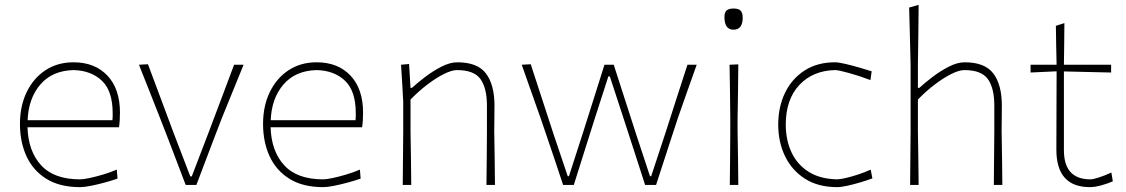

<svg xmlns="http://www.w3.org/2000/svg" viewBox="-20 -760 4626 789"><path d="M309 9Q226 9 171.2 -24.8Q116.5 -58.5 89.2 -117.2Q62 -176 62 -251Q62 -324.5 89.8 -381.8Q117.5 -439 167 -471.5Q216.5 -504 282 -504Q370 -504 421.5 -449.2Q473 -394.5 473 -297Q473 -262.5 469 -237H93Q96 -138.5 149 -80.8Q202 -23 309 -23Q321.5 -23 347 -28.2Q372.5 -33.5 402.8 -42.5Q433 -51.5 460 -63L463 -26Q440 -18 410.8 -10Q381.5 -2 354 3.5Q326.5 9 309 9ZM283 -472Q195 -470 146 -413Q97 -356 93.5 -266H442Q443 -273.5 443 -280.8Q443 -288 443 -295Q443 -386 399 -428Q355 -470 283 -472Z M743 0Q725.5 -46 707.2 -94.2Q689 -142.5 672 -186.5L638 -274Q616.5 -329 594.5 -384.5Q572.5 -440 551 -494L588 -496Q615 -423.5 640.8 -355Q666.5 -286.5 693 -215L762 -35H768L837 -215Q864 -286.5 890 -355.5Q916 -424.5 942 -494H981Q958 -438 935.8 -383Q913.5 -328 891 -273L857 -184.5Q840 -139 822.2 -92.8Q804.5 -46.5 787 0Z M1308 9Q1225 9 1170.2 -24.8Q1115.5 -58.5 1088.2 -117.2Q1061 -176 1061 -251Q1061 -324.5 1088.8 -381.8Q1116.5 -439 1166 -471.5Q1215.5 -504 1281 -504Q1369 -504 1420.5 -449.2Q1472 -394.5 1472 -297Q1472 -262.5 1468 -237H1092Q1095 -138.5 1148 -80.8Q1201 -23 1308 -23Q1320.5 -23 1346 -28.2Q1371.5 -33.5 1401.8 -42.5Q1432 -51.5 1459 -63L1462 -26Q1439 -18 1409.8 -10Q1380.5 -2 1353 3.5Q1325.5 9 1308 9ZM1282 -472Q1194 -470 1145 -413Q1096 -356 1092.5 -266H1441Q1442 -273.5 1442 -280.8Q1442 -288 1442 -295Q1442 -386 1398 -428Q1354 -470 1282 -472Z M1635 0Q1635.5 -56.5 1636 -108.5Q1636.5 -160.5 1637 -221V-342Q1635 -379.5 1632.8 -417.8Q1630.5 -456 1628 -494L1661 -497L1667 -399H1673Q1693.5 -418 1725.8 -442.8Q1758 -467.5 1793.5 -485.8Q1829 -504 1859 -504Q1942.5 -504 1977.2 -457.8Q2012 -411.5 2012 -326Q2012 -294 2011.5 -267.2Q2011 -240.5 2011 -221Q2012 -160.5 2012.8 -108.5Q2013.5 -56.5 2014 0H1979Q1980 -56.5 1980.2 -108.5Q1980.5 -160.5 1981 -221V-326Q1981 -398 1954.5 -435Q1928 -472 1858 -472Q1836.5 -472 1804.8 -456.2Q1773 -440.5 1737 -413.2Q1701 -386 1667 -351V-221Q1668 -160.5 1668.8 -108.5Q1669.5 -56.5 1670 0Z M2294 0Q2278.5 -47 2262.8 -94Q2247 -141 2231 -188L2201 -276Q2181.5 -331 2162.5 -384.8Q2143.5 -438.5 2124 -494L2161 -496Q2183.5 -427 2208 -352Q2232.5 -277 2255 -208L2313 -36H2318L2375 -212.5Q2397 -281.5 2419.2 -352.2Q2441.5 -423 2464 -494H2502Q2524 -426.5 2546.5 -356.2Q2569 -286 2592 -215L2651 -36H2656L2715.5 -216.5Q2737.5 -285.5 2761.2 -358.8Q2785 -432 2805 -494H2843Q2823.5 -439.5 2804.2 -384.8Q2785 -330 2766 -276L2737.5 -189Q2706 -91.5 2676 0H2631Q2609.5 -67.5 2586 -139.5Q2562.5 -211.5 2541.5 -276.5L2486 -446H2480L2425 -275.5Q2405 -212 2382.2 -140.2Q2359.5 -68.5 2338 0Z M2979 0Q2980 -56.5 2980.2 -108.5Q2980.5 -160.5 2981 -221V-271Q2980.5 -332 2979.8 -385Q2979 -438 2978 -494L3014 -495.5Q3013.5 -439 3012.8 -385.5Q3012 -332 3011 -271V-221Q3012 -160.5 3012.8 -108.5Q3013.5 -56.5 3014 0ZM2994 -638Q2957 -638 2957 -690Q2957 -709.5 2966 -717.2Q2975 -725 2995 -725Q3014.5 -725 3023.2 -716.5Q3032 -708 3032 -687Q3032 -638 2994 -638Z M3420 9Q3342.5 9 3288.5 -25.2Q3234.5 -59.5 3206.2 -117.8Q3178 -176 3178 -248Q3178 -320.5 3206 -378.5Q3234 -436.5 3286.2 -470.2Q3338.5 -504 3411 -504Q3426.5 -504 3455 -497.2Q3483.5 -490.5 3513.2 -481.8Q3543 -473 3562 -467L3557 -431Q3510.5 -448.5 3468 -460.2Q3425.5 -472 3412 -472Q3320 -470 3264.5 -410.5Q3209 -351 3209 -248Q3209 -185 3232.2 -134.8Q3255.5 -84.5 3302.2 -54.5Q3349 -24.5 3420 -23Q3431 -23 3454.2 -28.2Q3477.5 -33.5 3505.2 -42.5Q3533 -51.5 3558 -63L3565 -27Q3543.5 -19 3516 -10.8Q3488.5 -2.5 3462.5 3.2Q3436.5 9 3420 9Z M3720 0Q3720.5 -56.5 3721 -108.5Q3721.5 -160.5 3722 -221V-494Q3720.5 -558 3719 -616.5Q3717.5 -675 3716 -729L3755 -740Q3754.5 -678 3753.8 -618Q3753 -558 3752 -494V-399H3758Q3778.5 -418 3810.8 -442.8Q3843 -467.5 3878.5 -485.8Q3914 -504 3944 -504Q4027.5 -504 4062.2 -457.8Q4097 -411.5 4097 -326Q4097 -294 4096.5 -267.2Q4096 -240.5 4096 -221Q4097 -160.5 4097.8 -108.5Q4098.5 -56.5 4099 0H4064Q4064.5 -56.5 4065 -108.5Q4065.5 -160.5 4066 -221V-326Q4066 -398 4039.5 -435Q4013 -472 3943 -472Q3921.5 -472 3889.8 -456.2Q3858 -440.5 3822 -413.2Q3786 -386 3752 -351V-221Q3753 -160.5 3753.8 -108.5Q3754.5 -56.5 3755 0Z M4459 9Q4321 9 4321 -145Q4321 -242.5 4321.5 -328.8Q4322 -415 4322 -467L4215 -462V-494H4322Q4321 -536 4320.2 -574.2Q4319.5 -612.5 4319 -654L4354 -665Q4353.5 -615.5 4353.2 -578Q4353 -540.5 4352 -494H4546V-462Q4498 -463 4448.8 -464.2Q4399.5 -465.5 4352 -466.5V-143Q4352 -23 4461 -23Q4472.5 -23 4496.8 -31Q4521 -39 4547 -51L4553 -15Q4536 -7 4508 1Q4480 9 4459 9Z"/></svg>

Font: Commissioner Loud Thin
Style: Regular
Weight: 100
Designer: Kostas Bartsokas
Foundry: Kostas Bartsokas
Version: Version 1.000; ttfautohint (v1.8.3)